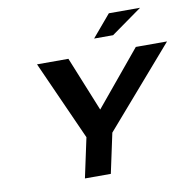

<svg xmlns="http://www.w3.org/2000/svg" viewBox="-93 -973 1067 1066"><g transform="rotate(-10 440.5 -440.0)"><path d="M148 -670 348 -224 300 0H446L494 -224L881 -670H705L450 -362L325 -670ZM485 -756H592L766 -880H590Z"/></g></svg>

Font: LT Wave Bold
Style: Italic
Weight: 700
Designer: Daniel Lyons
Version: Version 2.5 (Glyphs App)